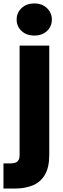

<svg xmlns="http://www.w3.org/2000/svg" viewBox="-51 -821 365 1107"><path d="M147 -616Q101 -616 73 -642.5Q45 -669 45 -708Q45 -747 73 -774Q101 -801 147 -801Q192 -801 220 -774Q248 -747 248 -708Q248 -669 220 -642.5Q192 -616 147 -616ZM233 -558V72Q233 144 208 186.5Q183 229 138.5 247.5Q94 266 36 266H-31V121H10Q38 121 50 109.5Q62 98 62 74V-558Z"/></svg>

Font: Poppins
Style: Bold
Weight: 700
Designer: Ninad Kale (Devanagari), Jonny Pinhorn (Latin)
Version: Version 5.002